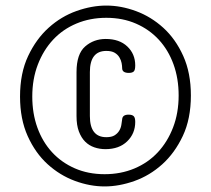

<svg xmlns="http://www.w3.org/2000/svg" viewBox="-20 -705 758 690"><path d="M52 -358Q52 -442 81 -503.5Q110 -565 155 -605.5Q200 -646 255 -665.5Q310 -685 362 -685Q415 -685 469 -665Q523 -645 567 -605Q611 -565 638.5 -504Q666 -443 666 -362Q666 -278 637 -216.5Q608 -155 563 -114.5Q518 -74 463 -54.5Q408 -35 356 -35Q303 -35 249 -55Q195 -75 151 -115Q107 -155 79.5 -216Q52 -277 52 -358ZM622 -362Q622 -423 603.5 -474Q585 -525 551 -562Q517 -599 469 -620Q421 -641 362 -641Q304 -641 255 -620.5Q206 -600 171 -562.5Q136 -525 116 -473Q96 -421 96 -358Q96 -297 114.5 -246Q133 -195 167 -158Q201 -121 249 -100Q297 -79 356 -79Q414 -79 463 -99.5Q512 -120 547 -157.5Q582 -195 602 -247Q622 -299 622 -362ZM419 -460Q419 -468 417 -478.5Q415 -489 409 -499Q403 -509 392 -515.5Q381 -522 362 -522Q303 -522 303 -446V-288Q303 -212 362 -212Q381 -212 391.5 -218.5Q402 -225 408 -234.5Q414 -244 416 -255.5Q418 -267 419 -276Q420 -293 442 -293Q455 -293 460.5 -287.5Q466 -282 466 -267Q466 -225 437 -197Q408 -169 359 -169Q338 -169 319 -175.5Q300 -182 286 -196Q272 -210 263.5 -232.5Q255 -255 255 -288V-446Q255 -511 286 -538Q317 -565 360 -565Q409 -565 437.5 -538Q466 -511 466 -470Q466 -453 460.5 -448Q455 -443 443 -443Q419 -443 419 -460Z"/></svg>

Font: Dosis
Style: Book
Weight: 400
Designer: EdgarTolentino, PabloImpallari, IginoMarini
Foundry: EdgarTolentino, PabloImpallari, IginoMarini
Version: Version 1.007